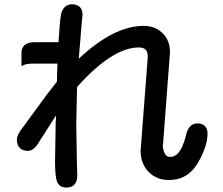

<svg xmlns="http://www.w3.org/2000/svg" viewBox="-20 -804 1040 894"><path d="M346.7 -530.3Q509.3 -683.6 649.4 -683.6Q706.1 -683.6 741.7 -644.5H742.2Q771.5 -610.8 771.5 -561.5V-561L739.3 -134.8L738.3 -130.4Q737.8 -128.4 737.8 -124.8Q737.8 -121.1 739.3 -113Q740.7 -105 744.6 -95Q748.5 -85 753.4 -80.6Q760.3 -73.2 772.5 -73.2Q791.5 -73.2 806.6 -88.4Q831.1 -112.8 846.2 -174.8Q852.5 -202.6 866 -216.1Q879.4 -229.5 898.4 -229.5Q930.2 -229.5 940.9 -207Q946.3 -196.8 946.3 -181.6Q946.3 -122.6 901.4 -45.4Q854.5 34.2 766.6 34.2Q709 34.2 671.9 -3.7Q634.8 -41.5 634.8 -102.5V-103L667 -524.9L668 -541.5Q668 -563 658 -573Q647.9 -583 626 -583Q573.7 -583 512.7 -548.8Q432.6 -503.9 338.9 -398.9L335 -228.5Q336.4 -142.1 337.9 -55.7L339.8 13.7Q339.8 42 325.7 56.2Q312.5 69.3 290 69.3Q254.4 69.3 244.6 39.1Q236.3 13.2 236.3 -51.8L239.3 -233.9Q241.2 -266.1 241.2 -266.6L166 -149.9Q140.1 -101.6 110.4 -101.6Q79.1 -101.6 65.9 -123Q58.6 -135.7 58.6 -155.3Q58.6 -176.8 88.9 -214.4L195.3 -359.9L245.1 -423.8L246.1 -470.2L247.6 -507.8H138.7Q106.4 -507.8 92.3 -502L80.1 -496.1V-557.6Q80.1 -579.6 92.8 -592.3Q107.9 -607.4 138.7 -607.4H252.4Q258.3 -702.1 263.7 -734.4Q265.1 -743.7 267.1 -748.3Q269 -752.9 271 -756.8Q282.2 -777.8 302.2 -782.7Q308.1 -784.2 313.5 -784.2Q318.8 -784.2 323.2 -783.7Q327.6 -783.2 331.5 -782.2Q335.4 -781.2 338.9 -779.8Q346.2 -776.9 351.6 -771.5Q364.3 -758.8 364.3 -735.4V-734.9L360.4 -695.3Z"/></svg>

Font: YuPearl-SemiBold
Style: SemiBold
Weight: 600
Designer: Max Yao
Foundry: Max-Everyday
Version: Version 1.011; ttfautohint (v1.8.3)